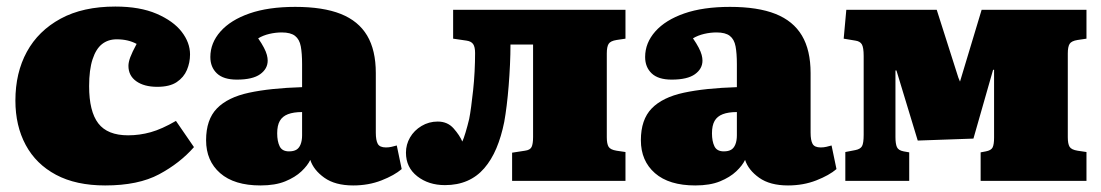

<svg xmlns="http://www.w3.org/2000/svg" viewBox="-20 -552 3361 586"><path d="M301 14Q212 14 151 -18.5Q90 -51 58.5 -109.5Q27 -168 27 -245Q27 -330 62 -394Q97 -458 165 -495Q233 -532 332 -532Q407 -532 458 -510Q509 -488 534.5 -455Q560 -422 560 -386Q560 -361 550.5 -338.5Q541 -316 519.5 -301.5Q498 -287 460 -287Q420 -287 396 -304Q372 -321 372 -351Q372 -362 377.5 -377Q383 -392 397 -418Q384 -425 369 -428.5Q354 -432 336 -432Q310 -432 291.5 -417.5Q273 -403 262.5 -371Q252 -339 252 -289Q252 -212 280 -175.5Q308 -139 371 -139Q406 -139 440 -148.5Q474 -158 517 -183L572 -103Q529 -54 465.5 -20Q402 14 301 14Z M775 14Q695 14 652 -23.5Q609 -61 609 -124Q609 -187 642 -221Q675 -255 740 -269Q805 -283 902 -286V-356Q902 -389 898 -410.5Q894 -432 880.5 -442.5Q867 -453 840 -453Q821 -453 802 -448.5Q783 -444 768 -435Q779 -419 785.5 -406.5Q792 -394 794.5 -384.5Q797 -375 797 -367Q797 -342 774 -325.5Q751 -309 703 -309Q662 -309 642 -328Q622 -347 622 -378Q622 -421 653 -456Q684 -491 741.5 -511Q799 -531 881 -531Q966 -531 1020 -509.5Q1074 -488 1100.5 -443.5Q1127 -399 1127 -329V-147Q1127 -124 1133 -113Q1139 -102 1158 -102Q1167 -102 1175.5 -104Q1184 -106 1191 -108L1206 -36Q1184 -17 1144.5 -1.5Q1105 14 1058 14Q1003 14 970 -9.5Q937 -33 927 -64Q919 -47 900 -29Q881 -11 850.5 1.5Q820 14 775 14ZM862 -90Q876 -90 884.5 -95Q893 -100 897.5 -111.5Q902 -123 902 -139V-210Q876 -210 859 -203.5Q842 -197 834 -183Q826 -169 826 -145Q826 -121 833.5 -105.5Q841 -90 862 -90Z M1338 13Q1288 13 1253.5 -14Q1219 -41 1219 -86Q1219 -111 1231.5 -132.5Q1244 -154 1266.5 -167.5Q1289 -181 1316 -181Q1346 -181 1364.5 -160Q1383 -139 1391 -120Q1395 -128 1401 -148Q1407 -168 1412 -189Q1415 -204 1418 -226.5Q1421 -249 1424 -276.5Q1427 -304 1428.5 -333.5Q1430 -363 1430 -390Q1430 -409 1424 -417.5Q1418 -426 1404 -428L1363 -434V-522H1889V-434L1862 -430Q1843 -427 1837.5 -418Q1832 -409 1832 -389V-133Q1832 -113 1837.5 -104Q1843 -95 1862 -92L1889 -88V0H1543V-86L1582 -92Q1598 -94 1602.5 -103.5Q1607 -113 1607 -134V-416H1538Q1538 -386 1536.5 -354Q1535 -322 1532.5 -290.5Q1530 -259 1526.5 -230.5Q1523 -202 1519 -180Q1510 -135 1495 -99.5Q1480 -64 1458 -38.5Q1436 -13 1406 0Q1376 13 1338 13Z M2102 14Q2022 14 1979 -23.5Q1936 -61 1936 -124Q1936 -187 1969 -221Q2002 -255 2067 -269Q2132 -283 2229 -286V-356Q2229 -389 2225 -410.5Q2221 -432 2207.5 -442.5Q2194 -453 2167 -453Q2148 -453 2129 -448.5Q2110 -444 2095 -435Q2106 -419 2112.5 -406.5Q2119 -394 2121.5 -384.5Q2124 -375 2124 -367Q2124 -342 2101 -325.5Q2078 -309 2030 -309Q1989 -309 1969 -328Q1949 -347 1949 -378Q1949 -421 1980 -456Q2011 -491 2068.5 -511Q2126 -531 2208 -531Q2293 -531 2347 -509.5Q2401 -488 2427.5 -443.5Q2454 -399 2454 -329V-147Q2454 -124 2460 -113Q2466 -102 2485 -102Q2494 -102 2502.5 -104Q2511 -106 2518 -108L2533 -36Q2511 -17 2471.5 -1.5Q2432 14 2385 14Q2330 14 2297 -9.5Q2264 -33 2254 -64Q2246 -47 2227 -29Q2208 -11 2177.5 1.5Q2147 14 2102 14ZM2189 -90Q2203 -90 2211.5 -95Q2220 -100 2224.5 -111.5Q2229 -123 2229 -139V-210Q2203 -210 2186 -203.5Q2169 -197 2161 -183Q2153 -169 2153 -145Q2153 -121 2160.5 -105.5Q2168 -90 2189 -90Z M2560 0V-88L2591 -94Q2606 -97 2611 -106Q2616 -115 2616 -141V-381Q2616 -407 2610.5 -416.5Q2605 -426 2591 -428L2555 -434L2563 -522H2839L2905 -315L2910 -303L2976 -522H3296V-434L3269 -430Q3250 -427 3244.5 -418Q3239 -409 3239 -389V-133Q3239 -113 3244.5 -104Q3250 -95 3269 -92L3296 -88V0H2973V-87L2989 -90Q3005 -93 3009.5 -102Q3014 -111 3014 -132V-339H3011L2951 -129L2781 -123L2716 -337H2713V-134Q2713 -113 2717.5 -103Q2722 -93 2738 -90L2755 -87V0Z"/></svg>

Font: Literata 18pt Black
Style: Regular
Weight: 900
Designer: Latin by Veronika Burian and Jose Scaglione. Greek by Irene Vlachou. Cyrillic by Vera Evstafieva.
Foundry: TypeTogether
Version: Version 3.103;gftools[0.9.29]